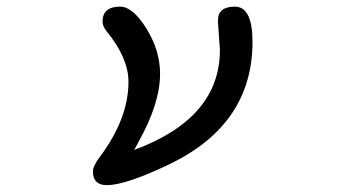

<svg xmlns="http://www.w3.org/2000/svg" viewBox="-20 -541 1040 564"><path d="M374 -100.6Q626 -193.4 626 -394.5L621.1 -463.9L620.1 -480.5Q620.1 -521.5 669.9 -521.5Q721.7 -521.5 721.7 -418Q721.7 -174.8 475.6 -57.6Q348.6 2.9 293.9 2.9Q252.9 2.9 252.9 -38.1Q252.9 -52.7 272.5 -79.1Q357.4 -192.4 357.4 -300.8Q357.4 -370.1 293.9 -448.2Q281.2 -463.9 281.2 -477.5Q281.2 -521.5 333 -521.5Q370.1 -521.5 410.2 -457Q450.2 -392.6 450.2 -324.2Q450.2 -236.3 385.7 -122.1L381.8 -114.3Z"/></svg>

Font: MotoyaLMaru
Style: W3 mono
Weight: 400
Version: Version 1.01